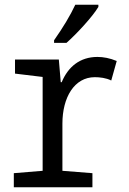

<svg xmlns="http://www.w3.org/2000/svg" viewBox="-20 -786 540 806"><path d="M207 -617V-606H259C300 -642 368 -715 393 -757V-766H296C275 -721 245 -671 207 -617ZM38 0H368V-59L242 -69V-267C242 -377 292 -462 378 -462C398 -462 426 -459 447 -448L470 -530C441 -542 414 -547 389 -547C316 -547 266 -506 239 -441H235L227 -536H43V-477L159 -463V-69L38 -59Z"/></svg>

Font: Noto Sans Mono ExtraCondensed
Style: Regular
Weight: 400
Width: 2
Designer: Monotype Design Team
Foundry: Monotype Imaging Inc.
Version: Version 2.014